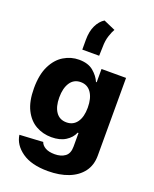

<svg xmlns="http://www.w3.org/2000/svg" viewBox="-188 -957 1018 1271"><g transform="rotate(20 320.5 -321.5)"><path d="M309.3 211.3Q192.8 211.3 126.8 164.6Q60.7 117.9 51.1 49.7L215.6 40.5Q222.7 62.1 247.3 76.5Q272 90.9 313.9 90.9Q357.6 90.9 386.2 70.3Q414.8 49.7 414.8 0.7V-95.2H408.7Q393.5 -57.5 354 -32.5Q314.6 -7.5 254.3 -7.5Q194.6 -7.5 145.1 -35.3Q95.5 -63.2 65.9 -122Q36.2 -180.8 36.2 -273.4Q36.2 -369.3 66.8 -431.1Q97.3 -492.9 147 -522.7Q196.7 -552.6 253.6 -552.6Q318.2 -552.6 355.3 -521.1Q392.4 -489.7 408 -452.1H413V-545.5H585.9V2.1Q585.9 69.2 551 115.9Q516 162.6 453.8 187Q391.7 211.3 309.3 211.3ZM314.6 -133.9Q362.2 -133.9 388.7 -170.8Q415.1 -207.7 415.1 -273.4Q415.1 -339.8 388.7 -378.4Q362.2 -416.9 314.6 -416.9Q266.3 -416.9 240.4 -377.8Q214.5 -338.8 214.5 -273.4Q214.5 -208.1 240.4 -171Q266.3 -133.9 314.6 -133.9ZM249.6 -622.5V-691.8Q249.6 -751.1 269.5 -792.4Q289.4 -833.8 322.1 -854L404.8 -817.8Q393.8 -800.1 382.1 -764.9Q370.4 -729.8 370.4 -685L368.3 -622.5Z"/></g></svg>

Font: Inter UI Extra Bold
Style: Regular
Weight: 800
Designer: Rasmus Andersson
Foundry: rsms
Version: 3.2;8d6f07862